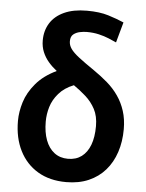

<svg xmlns="http://www.w3.org/2000/svg" viewBox="-55 -821 670 879"><g transform="rotate(5 280.0 -381.0)"><path d="M282 14Q206 14 151.5 -18.5Q97 -51 67.5 -109.5Q38 -168 38 -246Q38 -288 52 -333Q66 -378 101 -419.5Q136 -461 195 -489Q173 -506 156 -526Q139 -546 129 -570Q119 -594 119 -623Q119 -668 140.5 -702.5Q162 -737 204.5 -756.5Q247 -776 309 -776Q367 -776 407.5 -763.5Q448 -751 480 -737L454 -643Q439 -650 418.5 -658.5Q398 -667 372.5 -673Q347 -679 317 -679Q302 -679 285 -675.5Q268 -672 255.5 -662Q243 -652 243 -630Q243 -612 254.5 -595.5Q266 -579 292.5 -558.5Q319 -538 363 -508Q398 -484 427.5 -458.5Q457 -433 478.5 -402Q500 -371 512 -333.5Q524 -296 524 -250Q524 -193 508 -144.5Q492 -96 461 -60.5Q430 -25 385 -5.5Q340 14 282 14ZM281 -93Q318 -93 343.5 -112Q369 -131 382.5 -166.5Q396 -202 396 -253Q396 -299 379 -331Q362 -363 335 -387Q308 -411 279 -431Q236 -414 210.5 -384.5Q185 -355 175 -321.5Q165 -288 165 -254Q165 -205 178.5 -169Q192 -133 218 -113Q244 -93 281 -93Z"/></g></svg>

Font: Ubuntu Sans Mono SemiBold
Style: Regular
Weight: 600
Monospace: yes
Designer: Dalton Maag Ltd
Foundry: Dalton Maag Ltd
Version: Version 1.006